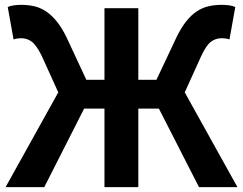

<svg xmlns="http://www.w3.org/2000/svg" viewBox="-20 -774 1005 794"><path d="M221 -392 153 -542Q131 -587 111.5 -601.5Q92 -616 67 -616Q62 -616 53.5 -615Q45 -614 36 -611L12 -745Q23 -750 38 -752Q53 -754 67 -754Q97 -754 122.5 -748Q148 -742 171 -726.5Q194 -711 215 -685Q236 -659 255 -620L337 -444H412V-740H552V-444H627L710 -620Q729 -659 749.5 -685Q770 -711 793 -726.5Q816 -742 842 -748Q868 -754 897 -754Q912 -754 927 -752Q942 -750 953 -745L929 -611Q921 -614 912 -615Q903 -616 897 -616Q872 -616 852.5 -601.5Q833 -587 812 -542L744 -392L962 0H803L637 -325H552V0H412V-325H328L163 0H3Z"/></svg>

Font: Kinto Sans
Style: Bold
Weight: 700
Designer: Authors: Ryoko NISHIZUKA  (kana & ideographs); Paul D. Hunt (Latin, Greek & Cyrillic); Wenlong ZHANG  (bopomofo); Sandol
Foundry: Adobe Systems Incorporated, ookami Inc.
Version: Version 0.001